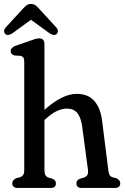

<svg xmlns="http://www.w3.org/2000/svg" viewBox="-27 -926 618 946"><path d="M192 -708V-384.5Q279.5 -463.5 351 -463.5Q407 -463.5 437.5 -428.8Q468 -394 476 -331.5L506.5 -89Q508.5 -72 512.8 -64Q517 -56 528 -52.5L546 -48Q565.5 -38.5 565.5 -23Q565.5 0 538 0H375Q349.5 0 349.5 -23Q349.5 -38.5 367 -45.5L385 -50.5Q396.5 -54.5 402.5 -62.5Q408.5 -70.5 406.5 -88.5L378 -301.5Q372 -346.5 354.2 -368.8Q336.5 -391 302 -391Q280 -391 254.2 -379.5Q228.5 -368 197.5 -339.5L192 -334.5V-89Q192 -71 197 -62.8Q202 -54.5 213 -50.5L231.5 -45.5Q248.5 -38 248.5 -23Q248.5 0 223.5 0H60.5Q33.5 0 33.5 -23Q33.5 -39 53 -48L71 -52.5Q82 -56 87.2 -64Q92.5 -72 92.5 -89V-620.5Q92.5 -636 87.8 -642.5Q83 -649 73.5 -651L44 -652.5Q25.5 -658.5 25.5 -674Q25.5 -691.5 50 -700.5L120.5 -725Q136 -730.5 146.2 -733.8Q156.5 -737 165.5 -737Q192 -737 192 -708ZM252.5 -758.5Q239 -747.5 217.5 -762L125.5 -828.5L34 -762Q12 -747.5 -1 -758.5Q-6 -763 -6.8 -772Q-7.5 -781 1 -790.5L83 -880Q94 -892 103 -899.2Q112 -906.5 125.5 -906.5Q139.5 -906.5 148.5 -899.5Q157.5 -892.5 168.5 -880L250.5 -790.5Q259 -781 258.2 -772Q257.5 -763 252.5 -758.5Z"/></svg>

Font: Fraunces 72pt S100
Style: Regular
Weight: 400
Version: Version 1.000; ttfautohint (v1.8.3)